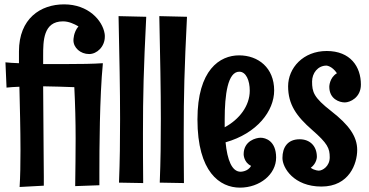

<svg xmlns="http://www.w3.org/2000/svg" viewBox="-20 -828 1691 881"><path d="M451 -537V-538C411 -535 346 -534 276 -534H178V-572C178 -639 178 -730 269 -730C295 -730 319 -719 340 -707C317 -680 317 -646 317 -643C317 -609 349 -580 389 -580C425 -580 461 -614 461 -660C461 -665 461 -669 460 -674C450 -735 385 -808 274 -808C166 -808 67 -743 67 -592V-538C43 -539 21 -540 5 -542L10 -426C26 -428 46 -429 69 -430C71 -341 74 -235 74 -140C74 -76 73 -17 70 30L181 24C182 24 179 -208 178 -432C226 -431 276 -430 321 -428C325 -347 327 -271 327 -193C327 -125 326 -54 325 26L436 22V-33C436 -141 437 -384 452 -537Z M524 -754C528 -562 531 -416 531 -282C531 -182 530 -89 526 10L637 12C636 -78 636 -151 636 -216C636 -391 639 -512 651 -751Z M711 -754C715 -562 718 -416 718 -282C718 -182 717 -89 713 10L824 12C823 -78 823 -151 823 -216C823 -391 826 -512 838 -751Z M1247 -105C1247 -182 1198 -196 1176 -196C1155 -196 1098 -182 1098 -120C1098 -120 1098 -83 1132 -67C1118 -40 1084 -40 1084 -40C1044 -40 1023 -94 1015 -175C1160 -216 1238 -319 1238 -413C1238 -517 1165 -574 1077 -574C989 -574 886 -508 886 -280C886 -38 989 33 1081 33C1172 33 1247 -28 1247 -105ZM1126 -412C1126 -342 1078 -280 1011 -244V-280C1011 -394 1025 -499 1078 -499C1109 -499 1126 -459 1126 -412Z M1636 -440C1636 -522 1588 -594 1479 -594C1371 -594 1302 -516 1302 -432C1302 -348 1341 -294 1412 -232C1483 -170 1493 -148 1493 -106C1493 -65 1460 -45 1443 -45C1443 -45 1424 -45 1406 -58C1434 -79 1434 -108 1434 -108C1434 -159 1401 -189 1355 -189C1299 -189 1276 -151 1276 -103C1276 -58 1328 28 1455 28C1583 28 1619 -78 1619 -140C1619 -202 1581 -255 1500 -318C1419 -381 1412 -406 1412 -454C1412 -492 1438 -527 1478 -527C1478 -527 1503 -526 1526 -492C1491 -471 1491 -430 1491 -430C1491 -373 1538 -358 1562 -358C1586 -358 1636 -380 1636 -440Z"/></svg>

Font: Rum Raisin
Style: Regular
Weight: 400
Designer: Astigmatic (AOETI)
Foundry: Astigmatic (AOETI)
Version: Version 1.000